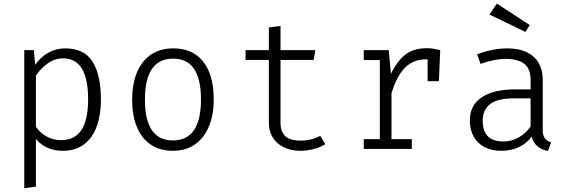

<svg xmlns="http://www.w3.org/2000/svg" viewBox="-20 -812 3117 1047"><path d="M530.3 -269.2Q530.3 -186.2 507.7 -123.3Q485.1 -60.5 438.5 -25.1Q391.8 10.3 322.6 10.3Q230.8 10.3 175.9 -53.8V205.6L112.3 214.4V-538.5H164.6L171.8 -459Q201.5 -501 243.3 -524.6Q285.1 -548.2 335.9 -548.2Q439.5 -548.2 484.9 -475.4Q530.3 -402.6 530.3 -269.2ZM175.9 -400V-121Q198.5 -87.2 234.6 -67.4Q270.8 -47.7 312.3 -47.7Q387.2 -47.7 423.8 -102.8Q460.5 -157.9 460.5 -270.3Q460.5 -493.8 324.6 -493.8Q279 -493.8 241 -466.9Q203.1 -440 175.9 -400Z M1145.6 -269.2Q1145.6 -188.2 1120.3 -124.9Q1094.9 -61.5 1044.6 -25.6Q994.4 10.3 923.1 10.3Q850.8 10.3 800.8 -24.4Q750.8 -59 725.6 -121.5Q700.5 -184.1 700.5 -268.2Q700.5 -351.8 725.9 -414.9Q751.3 -477.9 801.8 -513.1Q852.3 -548.2 924.6 -548.2Q996.9 -548.2 1046.7 -514.4Q1096.4 -480.5 1121 -417.9Q1145.6 -355.4 1145.6 -269.2ZM770.3 -268.2Q770.3 -46.2 923.1 -46.2Q1075.9 -46.2 1075.9 -269.2Q1075.9 -492.3 924.6 -492.3Q770.3 -492.3 770.3 -268.2Z M1753.8 -25.6Q1728.2 -8.7 1690.5 0.8Q1652.8 10.3 1619 10.3Q1566.2 10.3 1526.9 -9.2Q1487.7 -28.7 1466.9 -63.1Q1446.2 -97.4 1446.2 -141V-485.1H1319V-538.5H1446.2V-662.6L1509.7 -670.3V-538.5H1699.5L1690.8 -485.1H1509.7V-142.6Q1509.7 -94.4 1535.9 -69.7Q1562.1 -45.1 1620.5 -45.1Q1676.4 -45.1 1726.2 -71.3Z M2380.5 -538.5 2373.3 -369.2H2311.8V-474.4L2312.8 -487.7Q2308.7 -488.2 2300 -488.2Q2234.4 -488.2 2189 -443.3Q2143.6 -398.5 2114.9 -303.6V-53.3H2225.6V0H1963.6V-53.3H2051.3V-484.6H1963.6V-538.5H2100L2111.8 -409.2Q2145.6 -479.5 2190.8 -514.4Q2235.9 -549.2 2307.7 -549.2Q2326.7 -549.2 2342.3 -546.7Q2357.9 -544.1 2380.5 -538.5Z M2939.5 -106.2Q2939.5 -74.4 2950.3 -58.7Q2961 -43.1 2985.6 -35.9L2968.2 10.8Q2935.4 5.6 2912.1 -13.1Q2888.7 -31.8 2879.5 -66.7Q2851.3 -29.2 2809 -9.5Q2766.7 10.3 2713.3 10.3Q2660.5 10.3 2621.8 -10Q2583.1 -30.3 2562.6 -67.7Q2542.1 -105.1 2542.1 -155.4Q2542.1 -237.4 2606.2 -281Q2670.3 -324.6 2791.8 -324.6H2873.3V-376.9Q2873.3 -437.4 2838.7 -464.1Q2804.1 -490.8 2738.5 -490.8Q2676.4 -490.8 2600.5 -463.6L2582.1 -515.9Q2628.7 -533.3 2668.7 -540.8Q2708.7 -548.2 2747.7 -548.2Q2809.7 -548.2 2852.8 -527.2Q2895.9 -506.2 2917.7 -468.2Q2939.5 -430.3 2939.5 -379ZM2873.3 -122.1V-275.9H2784.1Q2692.8 -275.9 2652.6 -244.1Q2612.3 -212.3 2612.3 -153.3Q2612.3 -96.9 2640.3 -68.7Q2668.2 -40.5 2725.6 -40.5Q2769.2 -40.5 2807.7 -62.1Q2846.2 -83.6 2873.3 -122.1ZM2868.7 -675.4 2845.6 -637.9 2648.7 -732.8 2689.7 -792.3Z"/></svg>

Font: Fira Code Fixed Light
Style: Regular
Weight: 300
Monospace: yes
Designer: Carrois Corporate, Edenspiekermann AG, Nikita Prokopov
Foundry: Carrois Corporate, Edenspiekermann AG, Nikita Prokopov
Version: Version 5.002